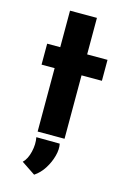

<svg xmlns="http://www.w3.org/2000/svg" viewBox="-127 -690 648 965"><g transform="rotate(15 197.0 -207.5)"><path d="M113 -629H253V-439H359V-330H253V0H113V-330H45V-439H113ZM152 214 80 166Q102 145 111.5 104.5Q121 64 114 29L236 30Q242 58 232.5 93.5Q223 129 202.5 161.5Q182 194 152 214Z"/></g></svg>

Font: Synthetic
Style: Bold
Weight: 700
Designer: Santiago Orozco
Foundry: Typemade
Version: Version 2.000; ttfautohint (v1.8.4.7-5d5b)